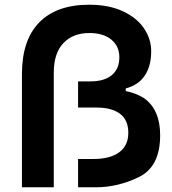

<svg xmlns="http://www.w3.org/2000/svg" viewBox="-20 -794 728 814"><path d="M73 -480Q73 -624 146.5 -699Q220 -774 358 -774Q442 -774 501.5 -746Q561 -718 591 -673Q621 -628 621 -577Q621 -504 585 -462Q560 -432 513 -419V-408Q558 -399 592 -377Q659 -328 659 -221Q659 -88 570 -44Q481 0 386 0H311V-120H376Q447 -120 485.5 -148.5Q524 -177 524 -231Q524 -285 489 -311.5Q454 -338 390 -338H311V-449H364Q422 -449 454 -475.5Q486 -502 486 -551Q486 -598 452 -626Q418 -654 359 -654Q289 -654 248.5 -611Q208 -568 208 -486V0H73Z"/></svg>

Font: Open Sauce Sans
Style: Bold
Weight: 700
Designer: Alfredo Marco Pradil
Foundry: Creative Sauce Fz LLC
Version: Version 1.477